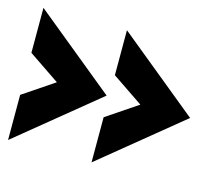

<svg xmlns="http://www.w3.org/2000/svg" viewBox="-151 -553 678 602"><g transform="rotate(15 188.0 -251.5)"><path d="M-79.5 -184 21.5 -252 -79.5 -320.5V-466.5L183 -252L-79.5 -37.5ZM191.5 -184 292.5 -252 191.5 -320.5V-466.5L454 -252L191.5 -37.5Z"/></g></svg>

Font: HK Grotesk ExtraBold
Style: Regular
Weight: 800
Designer: Alfredo Marco Pradil
Foundry: Hanken Design Co.
Version: Version 3.001